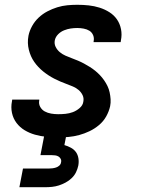

<svg xmlns="http://www.w3.org/2000/svg" viewBox="-20 -562 590 802"><path d="M223 12Q198 12 173.5 9.5Q149 7 126 0.5Q103 -6 83 -18Q63 -30 49 -48.5Q35 -67 30 -90.5Q25 -114 30 -139L31 -146H144V-143Q141 -128 148 -115.5Q155 -103 167 -96.5Q179 -90 193.5 -87.5Q208 -85 223 -85Q238 -85 253.5 -86.5Q269 -88 284 -93.5Q299 -99 312.5 -110.5Q326 -122 328 -137Q331 -152 325 -164.5Q319 -177 308.5 -186Q298 -195 285 -200.5Q272 -206 258.5 -211Q245 -216 232 -221.5Q219 -227 206.5 -233.5Q194 -240 182.5 -247.5Q171 -255 160.5 -263.5Q150 -272 140.5 -282Q131 -292 123 -303.5Q115 -315 109.5 -327.5Q104 -340 100.5 -354Q97 -368 96.5 -382.5Q96 -397 99 -413Q103 -433 114 -453Q125 -473 141.5 -488.5Q158 -504 178 -514.5Q198 -525 219 -531.5Q240 -538 261 -540Q282 -542 303 -542Q327 -542 350.5 -539.5Q374 -537 396 -530Q418 -523 437 -511Q456 -499 468.5 -481Q481 -463 485.5 -440Q490 -417 485 -393L484 -386H371V-389Q374 -403 369 -415Q364 -427 353.5 -433.5Q343 -440 329.5 -442.5Q316 -445 303 -445Q289 -445 275.5 -443Q262 -441 248 -435.5Q234 -430 223 -419Q212 -408 209 -394Q206 -379 212.5 -366Q219 -353 230 -344Q241 -335 253.5 -329.5Q266 -324 279.5 -319Q293 -314 306 -308.5Q319 -303 331 -296.5Q343 -290 355 -282.5Q367 -275 377.5 -266.5Q388 -258 397.5 -248Q407 -238 415 -226.5Q423 -215 429 -202.5Q435 -190 438 -176Q441 -162 442 -147.5Q443 -133 440 -118Q435 -96 423.5 -75.5Q412 -55 393.5 -39.5Q375 -24 354 -14Q333 -4 311 2Q289 8 267 10Q245 12 223 12ZM61 220 76 142H184Q191 142 199 141Q207 140 214.5 137.5Q222 135 228 129.5Q234 124 235 116Q237 108 233.5 101.5Q230 95 224 91.5Q218 88 210.5 87Q203 86 195 86H149L182 -85H274L249 44Q263 48 276 55Q289 62 297 73Q305 84 307.5 99Q310 114 307 130Q304 144 297.5 157.5Q291 171 279.5 182Q268 193 254 200.5Q240 208 226 212.5Q212 217 197.5 218.5Q183 220 169 220Z"/></svg>

Font: Lode Term
Style: Bold Italic
Weight: 700
Italic angle: -11°
Monospace: yes
Designer: Belleve Invis
Foundry: Belleve Invis
Version: Version 29.2.0